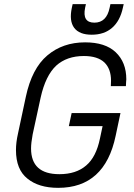

<svg xmlns="http://www.w3.org/2000/svg" viewBox="-20 -905 649 933"><path d="M57.6 -175.8Q57.6 -212.9 67.4 -255.9L105.5 -434.6Q134.8 -572.3 210 -635.7Q285.2 -699.2 393.6 -699.2Q491.2 -699.2 542 -651.4Q593.8 -602.5 593.8 -519.5Q593.8 -511.7 592.8 -506.8Q591.8 -501 591.8 -486.3H518.6L519.5 -512.7Q519.5 -570.3 487.3 -601.6Q454.1 -632.8 387.7 -632.8Q304.7 -632.8 252.9 -585.9Q201.2 -537.1 177.7 -431.6L138.7 -252Q130.9 -210 130.9 -183.6Q130.9 -58.6 268.6 -58.6Q349.6 -58.6 398.4 -100.6Q447.3 -141.6 465.8 -232.4L478.5 -292H314.5L328.1 -355.5H565.4L542 -245.1Q489.3 7.8 262.7 7.8Q168 7.8 113.3 -37.1Q57.6 -81.1 57.6 -175.8ZM329.1 -867.2 333 -884.8H397.5L393.6 -867.2Q378.9 -794.9 438.5 -794.9Q498 -794.9 512.7 -867.2L516.6 -884.8H581.1L577.1 -867.2Q563.5 -803.7 524.9 -770Q486.3 -736.3 425.8 -736.3Q365.2 -736.3 340.3 -770Q315.4 -803.7 329.1 -867.2Z"/></svg>

Font: Dinish
Style: Italic
Weight: 400
Italic angle: -12°
Designer: Bert Driehuis
Foundry: Playbeing
Version: Version 3.002; git-62d0f29-release